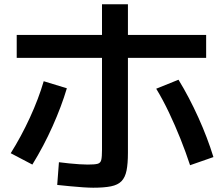

<svg xmlns="http://www.w3.org/2000/svg" viewBox="-20 -836 1040 896"><path d="M415 40Q395 40 366 38Q337 36 306 33Q275 30 247 27L255 -79Q278 -76 302.5 -73.5Q327 -71 350 -69.5Q373 -68 389 -68Q421 -68 435 -71.5Q449 -75 452.5 -89.5Q456 -104 456 -137V-816H577V-123Q577 -72 570.5 -40Q564 -8 547 9.5Q530 27 498 33.5Q466 40 415 40ZM30 -121Q79 -199 119.5 -287Q160 -375 184 -457L292 -424Q267 -340 225.5 -247Q184 -154 131 -68ZM867 -65Q847 -126 822 -188.5Q797 -251 768.5 -311Q740 -371 709 -422L813 -464Q863 -382 905.5 -288Q948 -194 976 -103ZM58 -566V-673H942V-566Z"/></svg>

Font: M PLUS 1 Thin SemiBold
Style: Regular
Weight: 600
Version: Version 1.001